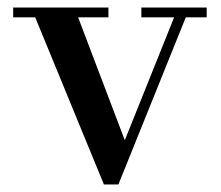

<svg xmlns="http://www.w3.org/2000/svg" viewBox="-20 -480 586 510"><path d="M529 -460V-434H473.5L294.5 10H256L73.5 -434H15V-460H268V-434H187.5L311.5 -107.5L442.5 -434H355.5V-460Z"/></svg>

Font: Bodoni Moda SC 9pt Medium
Style: Regular
Weight: 500
Designer: Owen Earl
Foundry: indestructible type
Version: Version 2.005